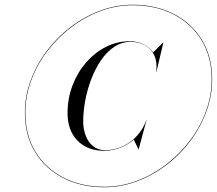

<svg xmlns="http://www.w3.org/2000/svg" viewBox="-20 -780 915 810"><path d="M420 10Q323.5 10 247.8 -28.5Q172 -67 128.5 -137.8Q85 -208.5 85 -305Q85 -375 109.8 -441.5Q134.5 -508 178 -565.8Q221.5 -623.5 279.2 -667Q337 -710.5 403.5 -735.2Q470 -760 540 -760Q636.5 -760 712.2 -721.5Q788 -683 831.5 -612.2Q875 -541.5 875 -445Q875 -375 850.2 -308.5Q825.5 -242 782 -184.2Q738.5 -126.5 680.8 -83Q623 -39.5 556.5 -14.8Q490 10 420 10ZM564 -150 544 -192Q555.5 -203.5 567 -216.5Q578.5 -229.5 590 -254.5L597 -273H598L565 -150ZM418 -144Q349 -144 307 -186.8Q265 -229.5 265 -303Q265 -364.5 285.8 -419.2Q306.5 -474 343 -516Q379.5 -558 426.5 -582Q473.5 -606 526 -606Q579 -606 613.5 -573.8Q648 -541.5 640 -477H639Q644 -518 631 -546.2Q618 -574.5 591.8 -589Q565.5 -603.5 532 -603.5Q493.5 -603.5 461.8 -582.2Q430 -561 405.8 -525.2Q381.5 -489.5 364.8 -445.5Q348 -401.5 339.5 -355.2Q331 -309 331 -267Q331 -236.5 341.2 -208.8Q351.5 -181 372.2 -163.8Q393 -146.5 424 -146.5Q464 -146.5 499 -163.2Q534 -180 559.5 -208.8Q585 -237.5 597 -273H598Q586 -236 560 -206.8Q534 -177.5 497.5 -160.8Q461 -144 418 -144ZM420 8Q489.5 8 555.5 -16.5Q621.5 -41 679 -84.5Q736.5 -128 780.2 -185.5Q824 -243 848.5 -309.2Q873 -375.5 873 -445Q873 -541 829.8 -611.2Q786.5 -681.5 711.2 -719.8Q636 -758 540 -758Q470.5 -758 404.5 -733.5Q338.5 -709 281 -665.5Q223.5 -622 179.8 -564.5Q136 -507 111.5 -440.8Q87 -374.5 87 -305Q87 -209 130.2 -138.8Q173.5 -68.5 248.8 -30.2Q324 8 420 8ZM639 -477 640.5 -489Q641.5 -509.5 638 -527Q634.5 -544.5 625 -558L667.5 -600H669L640 -477Z"/></svg>

Font: Bodoni Moda 96pt
Style: Italic
Weight: 400
Italic angle: -13°
Version: Version 2.004